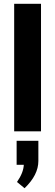

<svg xmlns="http://www.w3.org/2000/svg" viewBox="-20 -695 292 1016"><path d="M197 0H55V-675H197ZM68 177V50H183V157Q183 231 110 301L70 268Q104 219 106 177Z"/></svg>

Font: Gemunu Libre ExtraBold
Style: Regular
Weight: 800
Designer: Puspanada Ekanayake, Sola Matas, Pathum Egodawatta, Kosala Senevirathne
Foundry: mooniak
Version: Version 1.100